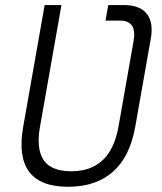

<svg xmlns="http://www.w3.org/2000/svg" viewBox="-20 -713 626 743"><path d="M398.9 -693.4H460Q521 -693.4 547.9 -659.9Q574.7 -626.5 563.5 -563L503.4 -222.7Q482.9 -106.4 417 -48.3Q351.1 9.8 243.7 9.8Q28.8 9.8 69.8 -222.7L152.8 -693.4H217.8L134.8 -222.7Q119.6 -137.2 148.7 -93.8Q177.7 -50.3 256.3 -50.3Q407.7 -50.3 438.5 -222.7L497.1 -555.2Q510.7 -633.3 444.3 -633.3H388.2Z"/></svg>

Font: Cascadia Code Light
Style: Italic
Weight: 300
Italic angle: -10°
Monospace: yes
Designer: Aaron Bell
Foundry: Saja Typeworks
Version: Version 2404.023; ttfautohint (v1.8.4)